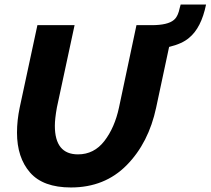

<svg xmlns="http://www.w3.org/2000/svg" viewBox="-20 -821 929 847"><path d="M777 -801H889Q868 -698 814 -654Q784 -628 726 -614L669 -347Q636 -191 539 -92.5Q442 6 293 6Q170 6 112.5 -60Q55 -126 55 -236Q55 -290 67 -347L145 -710H309L231 -347Q222 -297 222 -266Q222 -140 324 -140Q395 -140 440.5 -199Q486 -258 505 -347L582 -710H649Q720 -710 747 -733Q753 -738 757 -744Q761 -750 764.5 -758Q768 -766 769 -770.5Q770 -775 773 -786.5Q776 -798 777 -801Z"/></svg>

Font: Raleway-v4020 ExtraBold
Style: Italic
Weight: 800
Italic angle: -12°
Designer: Matt McInerney, Pablo Impallari, Rodrigo Fuenzalida
Foundry: Matt McInerney, Pablo Impallari, Rodrigo Fuenzalida
Version: Version 4.020;PS 004.020;hotconv 1.0.88;makeotf.lib2.5.64775